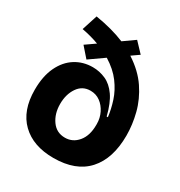

<svg xmlns="http://www.w3.org/2000/svg" viewBox="-171 -829 905 964"><g transform="rotate(30 282.0 -347.0)"><path d="M277 15Q159 15 92 -50Q25 -115 25 -235Q25 -314 51 -368.5Q77 -423 121.5 -451Q166 -479 222 -479Q261 -479 297 -463Q333 -447 360.5 -407.5Q388 -368 405 -299H412Q407 -342 392 -388.5Q377 -435 345 -478Q313 -521 258 -555L174 -496L124 -553L180 -592Q135 -609 81 -619L110 -709Q159 -701 201.5 -689.5Q244 -678 280 -663L345 -709L398 -653L355 -623Q426 -577 466 -517.5Q506 -458 522.5 -393Q539 -328 539 -266Q539 -132 472.5 -58.5Q406 15 277 15ZM276 -102Q321 -102 351 -138Q381 -174 381 -236V-242Q381 -276 366.5 -305.5Q352 -335 327.5 -353Q303 -371 271 -371Q224 -371 197.5 -332Q171 -293 171 -237Q171 -181 199 -141.5Q227 -102 276 -102Z"/></g></svg>

Font: Bricolage Grotesque 48pt Bricolage Grotesque 48pt Regular
Style: Bold
Weight: 700
Designer: Mathieu Triay
Foundry: Atelier Triay
Version: Version 1.000; ttfautohint (v1.8.4.7-5d5b);gftools[0.9.32]